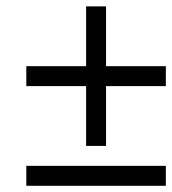

<svg xmlns="http://www.w3.org/2000/svg" viewBox="-20 -645 540 602"><path d="M312.5 -437.5H500V-375H312.5V-187.5H250V-375H62.5V-437.5H250V-625H312.5ZM62.5 -125H500V-62.5H62.5Z"/></svg>

Font: ChillBitmapSE 16px
Style: Regular
Weight: 400
Designer: Designed by Warren2060
Foundry: ChillType
Version: Version 1.000